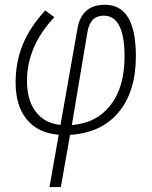

<svg xmlns="http://www.w3.org/2000/svg" viewBox="-20 -547 626 792"><path d="M231 224.6H184.1L222.2 8.8Q136.2 2 90.3 -54.4Q44.4 -110.8 44.4 -207Q44.4 -291.5 74.2 -363.8Q104 -436 166.5 -503.9L204.1 -476.1Q91.3 -356 91.3 -213.4Q91.3 -133.8 127.4 -86.2Q163.6 -38.6 229.5 -31.7L299.8 -430.2Q316.9 -527.3 413.1 -527.3Q540.5 -527.3 540.5 -315.4Q540.5 -168.9 469 -83.7Q397.5 1.5 269 9.3ZM276.4 -31.2Q378.4 -39.1 436 -113.3Q493.7 -187.5 493.7 -314Q493.7 -482.4 407.7 -482.4Q352.1 -482.4 340.8 -415.5Z"/></svg>

Font: Cascadia Mono NF ExtraLight
Style: Italic
Weight: 200
Italic angle: -10°
Monospace: yes
Designer: Aaron Bell
Foundry: Saja Typeworks
Version: Version 2404.023; ttfautohint (v1.8.4)